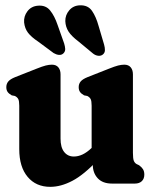

<svg xmlns="http://www.w3.org/2000/svg" viewBox="-20 -698 576 730"><path d="M332.8 -72V-94L328.4 -96.1V-296.1Q328.4 -314 324.6 -321.4Q320.7 -328.7 311.8 -333.1L299.7 -335.5Q288.5 -341.9 283.9 -348.9Q279.2 -355.9 279.2 -366.7Q279.2 -379.1 286.6 -388.1Q294 -397.1 312.8 -404.7L393.9 -436.7Q416.4 -445.7 429 -448.9Q441.7 -452.1 452.5 -452.1Q468.8 -452.1 477.1 -441.9Q485.4 -431.8 485.4 -415.3V-116.8Q485.4 -95 488.8 -86.6Q492.3 -78.2 499.4 -74.2L508.7 -69.8Q518.5 -62.8 523.6 -54.7Q528.7 -46.7 528.7 -34.2Q528.7 -18.1 519 -9Q509.4 0 492.7 0H405.9Q370.4 0 351.6 -20.2Q332.8 -40.4 332.8 -72ZM53.2 -131V-296.1Q53.2 -314 49.4 -321.4Q45.5 -328.7 36.6 -333.1L24.5 -335.5Q13.3 -341.9 8.7 -348.9Q4 -355.9 4 -366.7Q4 -379.1 11.4 -388.1Q18.8 -397.1 37.6 -404.7L118.7 -436.7Q141.2 -445.7 153.8 -448.9Q166.5 -452.1 177.3 -452.1Q193.6 -452.1 201.9 -441.9Q210.2 -431.8 210.2 -415.3V-170.9Q210.2 -137.7 223.9 -120.3Q237.6 -102.9 260.7 -102.9Q277.3 -102.9 293.9 -110.7Q310.6 -118.6 327.7 -134.9L342.6 -149.2L372.3 -111L352.9 -90.6Q299 -33.5 255.3 -10.6Q211.6 12.4 171.1 12.4Q116.9 12.4 85.1 -25.5Q53.2 -63.4 53.2 -131ZM199 -603.1 223.8 -533.1Q227.4 -521.6 227.9 -512Q228.4 -502.4 221.1 -495.1Q214.1 -488.3 203.8 -489.3Q193.6 -490.4 183.8 -496.3L125.7 -539.4Q99 -557.1 86.5 -573.5Q74.1 -589.9 71.7 -612.6Q69.8 -635.8 84.1 -654.9Q98.5 -674.1 123.6 -676.3Q153.7 -679.2 170.5 -658.3Q187.4 -637.5 199 -603.1ZM354.8 -599.5 375.8 -528.4Q379.1 -516.8 378.9 -507Q378.8 -497.3 371.1 -490.8Q363.7 -484.8 353.2 -486Q342.8 -487.3 333.9 -494.3L277.7 -540.9Q252.2 -560.2 240.7 -577.8Q229.3 -595.5 228.3 -617.7Q227.9 -640.9 243.4 -659Q258.9 -677.2 284.5 -677.8Q314.5 -678.7 329.8 -656.7Q345.1 -634.7 354.8 -599.5Z"/></svg>

Font: Fraunces 144pt S100 Black
Style: Regular
Weight: 900
Version: Version 1.000